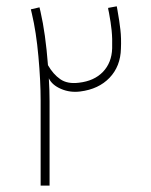

<svg xmlns="http://www.w3.org/2000/svg" viewBox="-20 -580 473 600"><path d="M106.6 -543.6 103.4 -557.1 76.4 -550.8 79.6 -537.3Q93.1 -480.7 100 -404Q107 -327.3 107 -265.7V0H134.9V-263.5Q134.9 -296.3 132.6 -335.4Q142.5 -314.3 170.6 -302.2Q198.7 -290 230.7 -294.1Q288.2 -301.3 322.4 -337Q356.6 -372.8 357.9 -428.1Q359.3 -460.4 356.3 -486.7Q353.4 -513 347.1 -548.1Q346.2 -552.6 344.9 -560.3L317.9 -555.3Q317.9 -553.5 318.3 -550.8Q319.7 -543.6 320.6 -540Q326.4 -509.4 328.9 -484.5Q331.4 -459.5 330.5 -429Q329.1 -384 301.7 -355.4Q274.3 -326.9 226.6 -321.5Q190.6 -317 168.4 -332.5Q146.1 -348 129.9 -376.3Q122.3 -475.3 106.6 -543.6Z"/></svg>

Font: Arad-VF Thin Dots1
Style: Regular
Weight: 100
Designer: Mohammad Darvishi
Version: Version 1.000;August 30, 2024;FontCreator 15.0.0.2992 64-bit